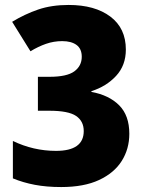

<svg xmlns="http://www.w3.org/2000/svg" viewBox="-20 -744 584 775"><path d="M227 11Q168 11 120.5 2Q73 -7 32 -24V-175Q115 -135 206 -135Q318 -135 318 -215Q318 -255 287 -276Q256 -297 179 -297H133V-434H180Q250 -434 280 -456Q310 -478 310 -515Q310 -547 289 -562.5Q268 -578 231 -578Q197 -578 165.5 -567Q134 -556 103 -537L29 -656Q80 -687 134 -705.5Q188 -724 257 -724Q363 -724 425.5 -677Q488 -630 488 -544Q488 -480 448.5 -437.5Q409 -395 349 -376V-373Q420 -360 461 -319Q502 -278 502 -204Q502 -143 471.5 -94.5Q441 -46 380 -17.5Q319 11 227 11Z"/></svg>

Font: Noto Sans Tamil SemiCondensed Black
Style: Regular
Weight: 900
Width: 4
Designer: Jelle Bosma - Monotype Design Team
Foundry: Monotype Imaging Inc.
Version: Version 2.004; ttfautohint (v1.8.4.7-5d5b)